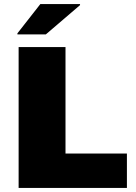

<svg xmlns="http://www.w3.org/2000/svg" viewBox="-20 -918 665 938"><path d="M71 0V-688H300V-168H600V0ZM65 -750V-755L177 -898H371V-893L204 -750Z"/></svg>

Font: Saira Expanded ExtraBold
Style: Regular
Weight: 800
Width: 7
Designer: Hector Gatti with collaboration of the Omnibus-Type team
Foundry: Omnibus-Type
Version: Version 1.101